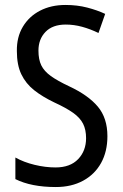

<svg xmlns="http://www.w3.org/2000/svg" viewBox="-20 -744 494 774"><path d="M413 -195Q413 -133 387.5 -87Q362 -41 315 -15.5Q268 10 205 10Q106 10 42 -22V-109Q76 -90 119.5 -79.5Q163 -69 204 -69Q263 -69 295 -102.5Q327 -136 327 -187Q327 -221 315 -245Q303 -269 275 -289Q247 -309 199 -331Q151 -354 117.5 -380.5Q84 -407 66 -444.5Q48 -482 48 -538Q47 -594 72 -636Q97 -678 141.5 -701Q186 -724 244 -724Q291 -724 331.5 -713.5Q372 -703 404 -688L377 -611Q344 -627 311 -636Q278 -645 245 -645Q192 -645 163.5 -615.5Q135 -586 135 -540Q135 -504 146.5 -480.5Q158 -457 185 -437.5Q212 -418 259 -396Q336 -360 374.5 -314Q413 -268 413 -195Z"/></svg>

Font: Noto Sans Devanagari Condensed
Style: Regular
Weight: 400
Width: 3
Designer: Jelle Bosma - Monotype Design Team
Foundry: Monotype Imaging Inc.
Version: Version 2.004; ttfautohint (v1.8.4.7-5d5b)